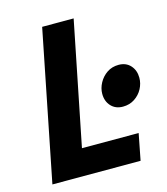

<svg xmlns="http://www.w3.org/2000/svg" viewBox="-100 -730 701 808"><g transform="rotate(-15 250.0 -326.0)"><path d="M28.6 0 158.6 -651.8H295.8L188.2 -115.1H435.2L412.8 0ZM400.6 -239.3Q368.7 -239.3 349.2 -260.2Q329.8 -281.2 329.8 -313.8Q329.8 -337.9 342.4 -361.2Q355 -384.5 376.8 -399.3Q398.7 -414.1 427.8 -414.1Q459.9 -414.1 479.1 -392.8Q498.3 -371.4 498.3 -339.3Q498.3 -314.3 486.2 -291.5Q474.1 -268.7 451.9 -254Q429.7 -239.3 400.6 -239.3Z"/></g></svg>

Font: Source Sans 3
Style: Italic
Weight: 200
Italic angle: -11°
Designer: Paul D. Hunt
Foundry: Adobe
Version: Version 3.046;hotconv 1.0.118;makeotfexe 2.5.65603